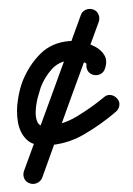

<svg xmlns="http://www.w3.org/2000/svg" viewBox="-44 -416 415 601"><g transform="rotate(-5 163.5 -115.5)"><path d="M231 -364Q236 -375 247.5 -379Q259 -383 271 -378Q282 -373 286 -361.5Q290 -350 285 -338Q230 -221 175 -103Q120 15 66 133Q60 144 48.5 148Q37 152 26 147Q14 142 10 130.5Q6 119 11 107Q66 -10 121 -128Q176 -246 231 -364Q231 -364 231 -364Q231 -364 231 -364ZM291 -189Q286 -178 274.5 -174Q263 -170 251 -175Q240 -180 236 -191.5Q232 -203 237 -215Q237 -216 236.5 -213Q236 -210 236 -209Q236 -209 235 -211Q226 -219 212.5 -222.5Q199 -226 187 -226Q150 -226 125.5 -203Q101 -180 86 -149Q82 -140 75 -121Q68 -102 64.5 -80.5Q61 -59 66 -43.5Q71 -28 89 -27Q142 -25 190 -48.5Q238 -72 280 -101Q290 -109 302 -106.5Q314 -104 321 -94Q329 -84 326.5 -72Q324 -60 314 -53Q264 -17 207.5 9.5Q151 36 87 33Q45 31 26.5 8Q8 -15 5.5 -48.5Q3 -82 11.5 -116.5Q20 -151 32 -175Q56 -222 94 -254Q132 -286 187 -286Q205 -286 227 -279.5Q249 -273 267.5 -261Q286 -249 294 -231Q302 -213 291 -189Q291 -189 291 -189Q291 -189 291 -189Z"/></g></svg>

Font: FRB American Cursive Guidelines
Style: Bold Italic
Weight: 700
Italic angle: -25°
Version: Version 2.0;Modular Font Editor K font №1